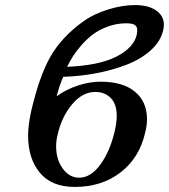

<svg xmlns="http://www.w3.org/2000/svg" viewBox="-20 -718 660 750"><path d="M473.1 -627Q436 -627 401.9 -614.5Q367.7 -602.1 343.5 -584Q319.3 -565.9 298.1 -541.5Q276.9 -517.1 264.4 -497.3Q252 -477.5 242.2 -457Q367.7 -462.4 435.1 -497.1Q502.4 -531.7 514.2 -582Q516.1 -593.8 516.1 -600.1Q516.1 -613.8 506.6 -620.4Q497.1 -627 473.1 -627ZM205.1 -191.9Q199.2 -168.9 199.2 -147Q199.2 -95.2 225.1 -59.6Q251 -23.9 289.1 -23.9Q335 -23.9 372.6 -75.9Q410.2 -127.9 428.2 -206.1Q436 -241.2 436 -264.2Q436 -312 412.4 -335.4Q388.7 -358.9 352.1 -358.9Q302.2 -358.9 261.5 -310.3Q220.7 -261.7 205.1 -191.9ZM301.8 -631.8Q345.2 -663.6 401.4 -680.7Q457.5 -698.2 507.8 -698.2Q559.6 -698.2 589.8 -677.2Q620.1 -656.2 620.1 -621.1Q620.1 -609.4 617.2 -599.1Q607.4 -556.2 568.8 -521.5Q530.3 -486.8 474.6 -465.3Q418.9 -443.8 355.7 -431.9Q292.5 -419.9 227.1 -418Q213.4 -388.2 201.2 -341.8Q238.8 -369.1 284.4 -384Q330.1 -398.9 373 -398.9Q459.5 -398.9 506.8 -360.1Q554.2 -321.3 554.2 -252Q554.2 -227.5 546.9 -199.2Q524.4 -101.1 450.7 -44.4Q377 12.2 272 12.2Q181.6 12.2 135.7 -43.2Q89.8 -98.6 89.8 -188Q89.8 -228 101.1 -280.8Q133.3 -420.4 177.2 -497.1Q221.2 -573.2 301.8 -631.8Z"/></svg>

Font: Linux Libertine G
Style: Bold Italic
Weight: 700
Italic angle: -11.5°
Designer: Philipp H. Poll
Foundry: Philipp H. Poll
Version: Version 4.1.0